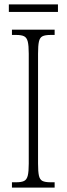

<svg xmlns="http://www.w3.org/2000/svg" viewBox="-20 -848 302 868"><path d="M34 0V-24H54Q77 -24 89 -30Q101 -36 105.5 -54Q110 -72 110 -108V-605Q110 -642 105.5 -660Q101 -678 89 -684Q77 -690 54 -690H34V-714H227V-690H208Q184 -690 172 -684Q160 -678 156 -660Q152 -642 152 -605V-109Q152 -72 156 -54Q160 -36 172 -30Q184 -24 208 -24H227V0ZM20 -794V-828H242V-794Z"/></svg>

Font: Noto Serif Bengali ExtraCondensed ExtraLight
Style: Regular
Weight: 200
Width: 2
Designer: Juan Bruce, Universal Thirst, Indian Type Foundry and the Monotype Design Team.
Foundry: Monotype Imaging Inc.
Version: Version 2.003; ttfautohint (v1.8.4.7-5d5b)